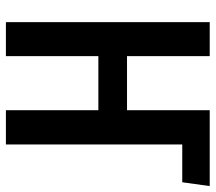

<svg xmlns="http://www.w3.org/2000/svg" viewBox="-60 -670 730 650"><g transform="rotate(90 305.0 -345.0)"><path d="M597 -597H469V0H353V-313H170V0H55V-690H170V-410H353V-690H610Z"/></g></svg>

Font: Fira Mono Medium
Style: Regular
Weight: 500
Designer: Carrois Corporate & Edenspiekermann AG
Foundry: Carrois Corporate GbR & Edenspiekermann AG
Version: Version 3.206